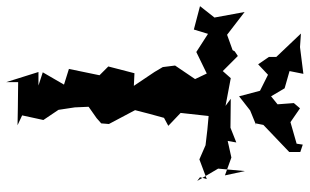

<svg xmlns="http://www.w3.org/2000/svg" viewBox="-216 -766 1006 624"><g transform="rotate(90 287.0 -454.0)"><path d="M563 -592 523 -660 531 -747 545 -682 487 -703 433 -691 438 -719 390 -700 296 -701 319 -684 229 -701 206 -675 157 -724 142 -714 138 -707 88 -689 14 -746 32 -648 -5 -601 71 -581 85 -627 144 -589 214 -623 232 -585 188 -520 193 -480 209 -453 254 -386 213 -388 191 -303 235 -259 223 -291 199 -175 250 -159 210 -90 253 -76H209L242 29V-10L327 -9L382 -8L350 -23L365 -92L332 -141L324 -194L322 -239L359 -265L376 -280L378 -305L333 -390C341 -421 349 -453 358 -484L384 -498L342 -538L352 -629L396 -625L447 -619L493 -599L557 -623L551 -601ZM288 -832 262 -876 206 -892 215 -937 128 -926 84 -929 160 -849V-825L184 -790L218 -822L270 -796L288 -728L334 -764L383 -784L376 -782L381 -807L469 -891V-927L445 -935L442 -915L372 -895L327 -926L310 -906L314 -853Z"/></g></svg>

Font: Asimov Aggro
Style: Condensed
Weight: 500
Designer: Google
Version: Version 2.000980; 2014